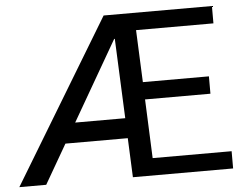

<svg xmlns="http://www.w3.org/2000/svg" viewBox="-61 -773 1050 834"><g transform="rotate(-5 464.0 -355.5)"><path d="M922.4 0H485.4L478 -170.9H206.1L107.4 0H-9.8L419.9 -710.9H892.1V-635.3H554.7L564.5 -407.7H852.5V-332H567.4L578.1 -75.2H922.4ZM256.3 -258.3H474.6L459.5 -605L457 -606Z"/></g></svg>

Font: GeogebraSans
Style: Regular
Weight: 400
Designer: Google
Version: Version 1.100140; 2013